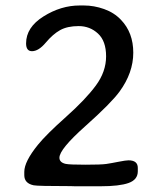

<svg xmlns="http://www.w3.org/2000/svg" viewBox="-20 -667 573 683"><path d="M93.8 -484.9Q72.8 -484.9 72.8 -512.7Q72.8 -569.8 134.8 -608.6Q196.8 -647.5 263.2 -647.5H278.8Q314.5 -647.5 350.3 -634.8Q386.2 -622.1 410.6 -596.2Q454.1 -550.8 454.1 -479.5Q454.1 -408.2 405.3 -341.3Q375 -299.8 283.2 -218Q191.4 -136.2 191.4 -106Q191.4 -88.9 213.9 -84Q227.5 -81.1 283.4 -81.1Q339.4 -81.1 357.7 -83.7Q376 -86.4 401.9 -91.6Q427.7 -96.7 437 -96.7Q470.2 -96.7 470.2 -69.8V-57.6Q470.2 -27.8 437.5 -16.1Q404.8 -4.4 337.9 -4.4H246.6L231 -4.9Q114.3 -4.9 100.1 -7.8Q66.4 -14.6 66.4 -43.9V-55.7Q66.4 -92.3 115.2 -152.3Q144.5 -188.5 214.6 -251Q284.7 -313.5 321 -362.8Q357.4 -412.1 357.4 -466.6Q357.4 -521 328.6 -547.6Q299.8 -574.2 259.8 -574.2Q219.7 -574.2 193.8 -559.8Q168 -545.4 142.6 -515.1Q117.2 -484.9 93.8 -484.9Z"/></svg>

Font: Averia Libre Light
Style: Regular
Weight: 300
Version: Version 1.002